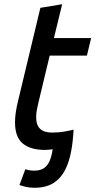

<svg xmlns="http://www.w3.org/2000/svg" viewBox="-20 -701 451 908"><path d="M144 187Q123 187 106 183.5Q89 180 72 174L100 99Q107 102 118.5 104Q130 106 142 106Q172 106 189.5 93Q207 80 216 57Q225 34 229 5Q220 6 211 7Q202 8 193 8Q124 8 87.5 -22.5Q51 -53 51 -122Q51 -165 65 -222L171 -664L274 -681L235 -521H411L391 -438H215L161 -213Q157 -197 154 -180Q151 -163 151 -147Q151 -109 170 -91.5Q189 -74 226 -74Q258 -74 285.5 -79Q313 -84 328 -88Q325 -30 316.5 14.5Q308 59 293 92Q278 125 256.5 146Q235 167 207 177Q179 187 144 187Z"/></svg>

Font: Ubuntu Sans Medium
Style: Italic
Weight: 500
Italic angle: -13.5°
Designer: Dalton Maag Ltd
Foundry: Dalton Maag Ltd
Version: Version 1.006